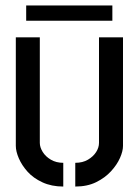

<svg xmlns="http://www.w3.org/2000/svg" viewBox="-20 -679 509 704"><path d="M76 -603V-659H392V-603ZM256 5V-82Q283 -82 302.5 -93.5Q322 -105 332.5 -121.5Q343 -138 343 -155V-542H431V-144Q431 -125 420 -100Q409 -75 387 -51Q365 -27 332.5 -11Q300 5 256 5ZM212 5Q169 5 135.5 -10.5Q102 -26 81 -49.5Q60 -73 49 -98.5Q38 -124 38 -144V-542H126V-155Q126 -139 136.5 -122Q147 -105 166.5 -93.5Q186 -82 212 -82Z"/></svg>

Font: Stick No Bills Medium
Style: Regular
Weight: 500
Version: Version 2.000